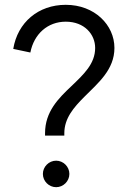

<svg xmlns="http://www.w3.org/2000/svg" viewBox="-20 -777 539 797"><path d="M167 -224V-214H247V-224C247 -286 286 -331 330 -375C388 -433 455 -488 455 -578C455 -673 373 -757 253 -757C139 -757 53 -684 35 -574L106 -559C121 -636 178 -687 253 -687C331 -687 375 -634 375 -578C375 -512 327 -468 277 -420C223 -369 167 -314 167 -224ZM158 -55C158 -25 183 0 213 0C243 0 268 -25 268 -55C268 -85 243 -110 213 -110C183 -110 158 -85 158 -55Z"/></svg>

Font: Mluvka
Style: Regular
Weight: 400
Designer: Modified by Jiří Krblich, Original typeface by Gumpita Rahayu
Foundry: Gumpita Rahayu & Jiří Krblich
Version: Version 2.000;Glyphs 3.1.1 (3134)